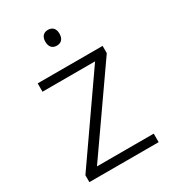

<svg xmlns="http://www.w3.org/2000/svg" viewBox="-179 -823 820 917"><g transform="rotate(-30 231.5 -364.5)"><path d="M232 -729C207 -729 193 -713 193 -686C193 -658 207 -642 232 -642C257 -642 271 -658 271 -686C271 -713 257 -729 232 -729ZM422 0V-47H109L420 -492V-532H62V-486H352L40 -38V0Z"/></g></svg>

Font: Noto Sans Gurmukhi Light
Style: Regular
Weight: 300
Designer: Jelle Bosma - Monotype Design Team
Foundry: Monotype Imaging Inc.
Version: Version 2.004